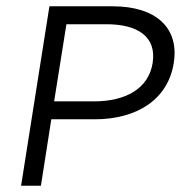

<svg xmlns="http://www.w3.org/2000/svg" viewBox="-20 -595 575 610"><path d="M110 -5 143 -216H281C415 -216 514 -279 532 -395C550 -507 475 -575 338 -575H137L47 -5ZM191 -518H318C417 -518 478 -479 465 -395C452 -312 377 -273 279 -273H152Z"/></svg>

Font: Charger Pro
Style: LitExtObl
Weight: 300
Designer: Jasper
Foundry: Cannot Into Space Fonts
Version: Version 1.09